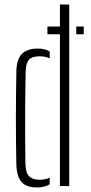

<svg xmlns="http://www.w3.org/2000/svg" viewBox="-20 -820 399 846"><path d="M189 -669V-703H266.5V-669ZM316 -669V-703H349V-669ZM52 -97Q51 -146.5 50.5 -198.8Q50 -251 50 -303.5Q50 -356 50.8 -406.5Q51.5 -457 52 -503Q53 -560 77 -583Q101 -606 146 -606Q162.5 -606 175.5 -603Q188.5 -600 199 -593V-563Q179.5 -572 154 -572Q121 -572 107.5 -556.5Q94 -541 93 -505Q91.5 -436.5 91 -362.2Q90.5 -288 90.8 -219.5Q91 -151 92 -99Q93 -58 108.5 -43Q124 -28 153 -28Q179.5 -28 199 -37V-8Q188 -1.5 174.8 2.2Q161.5 6 144 6Q96 6 74.8 -18.2Q53.5 -42.5 52 -97ZM244 0V-800H285V0Z"/></svg>

Font: Big Shoulders Stencil Text Thin Thin
Style: Regular
Weight: 250
Version: Version 2.001